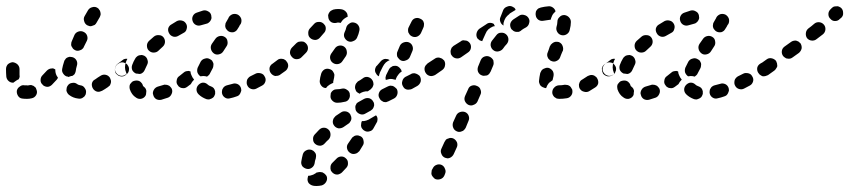

<svg xmlns="http://www.w3.org/2000/svg" viewBox="-42 -307 2826 639"><path d="M78 10Q83 2 80 -7Q79 -11 77 -15Q74 -18 70 -21Q66 -23 62 -24Q57 -24 53 -23Q50 -22 48 -23Q43 -23 40 -23Q31 -25 24 -19Q16 -14 14 -5Q13 4 18 12Q23 20 32 21Q39 22 48 22Q56 22 64 20Q73 18 78 10ZM235 17Q239 15 241 11Q244 7 244 3Q246 -6 240 -14Q235 -22 226 -23Q219 -24 215 -27Q208 -33 198 -31Q189 -30 184 -23Q181 -19 180 -15Q179 -10 179 -6Q180 -1 182 2Q184 6 188 9Q201 19 218 21Q223 22 227 21Q232 20 235 17ZM327 -31Q328 -36 327 -40Q326 -44 324 -48Q319 -56 310 -58Q301 -60 293 -55Q283 -49 275 -43Q271 -41 268 -38Q265 -34 264 -30Q263 -25 264 -21Q265 -16 267 -13Q269 -9 273 -6Q277 -3 281 -2Q285 -1 290 -2Q294 -3 298 -5Q307 -10 317 -17Q321 -20 324 -23Q326 -27 327 -31ZM151 -48Q151 -48 151 -48Q145 -56 143 -65Q142 -70 142 -76Q139 -78 136 -79Q133 -80 129 -79Q125 -79 121 -77Q117 -75 114 -72Q106 -63 99 -56Q93 -50 93 -40Q93 -31 100 -25Q103 -21 107 -20Q111 -18 116 -18Q120 -18 124 -20Q128 -22 131 -25Q139 -33 147 -42Q148 -43 149 -45Q150 -46 151 -48ZM-21 -52Q-22 -64 -22 -77Q-22 -86 -16 -93Q-9 -99 0 -100Q9 -99 16 -93Q23 -86 23 -77Q23 -66 23 -57Q24 -53 23 -50Q22 -46 20 -43Q15 -41 11 -38Q7 -35 4 -33Q4 -32 4 -32Q4 -32 3 -32Q-6 -31 -13 -37Q-20 -43 -21 -52ZM169 -61Q166 -65 165 -69Q164 -73 165 -78Q167 -89 171 -101Q172 -106 175 -109Q177 -113 181 -115Q185 -117 190 -118Q194 -118 198 -117Q207 -115 212 -107Q217 -98 214 -89Q211 -79 210 -70Q209 -65 206 -60Q202 -56 198 -54Q197 -54 195 -54Q191 -53 186 -51Q186 -51 185 -51Q184 -51 184 -52Q179 -52 175 -55Q172 -57 169 -61ZM383 -90Q381 -94 377 -96Q373 -98 369 -99Q364 -100 360 -99Q356 -98 352 -95L350 -94Q342 -88 341 -79Q339 -70 344 -62Q347 -59 351 -56Q354 -54 359 -53Q363 -52 368 -53Q372 -54 376 -57L378 -59Q386 -64 387 -73Q389 -82 383 -90ZM196 -153Q198 -149 201 -145Q204 -142 208 -140Q212 -138 216 -138Q221 -138 225 -140Q229 -141 232 -144Q236 -147 237 -151Q242 -161 247 -171Q251 -179 248 -188Q245 -197 236 -201Q228 -205 219 -202Q210 -199 206 -191Q201 -180 197 -170Q195 -166 195 -161Q194 -157 196 -153ZM248 -223Q252 -221 256 -220Q261 -219 265 -221Q269 -222 273 -224Q277 -227 279 -231L290 -250Q292 -254 293 -259Q293 -263 292 -267Q291 -272 288 -275Q286 -279 282 -281Q274 -286 265 -283Q256 -281 251 -273L240 -254Q235 -246 238 -237Q240 -228 248 -223Z M530 -11Q528 -15 525 -18Q522 -22 518 -23Q514 -25 509 -25Q505 -26 501 -24Q492 -21 484 -19Q480 -18 476 -15Q472 -12 470 -8Q468 -5 467 0Q466 4 468 9Q470 18 478 23Q486 27 495 25Q506 22 517 18Q525 15 529 6Q533 -2 530 -11ZM662 21Q658 23 654 24Q649 24 645 23Q629 17 619 7Q612 0 612 -9Q612 -18 619 -25Q622 -28 626 -30Q630 -32 634 -32Q639 -32 643 -30Q647 -28 650 -25Q653 -22 659 -20Q665 -18 669 -14Q673 -9 674 -3Q674 0 674 4Q674 5 674 6Q674 7 673 8Q672 12 669 16Q666 19 662 21ZM411 18Q403 13 398 6Q393 -1 390 -10Q389 -14 389 -18Q389 -23 391 -27Q394 -31 397 -34Q400 -37 405 -38Q409 -39 413 -39Q418 -39 422 -37Q426 -35 429 -31Q432 -28 433 -24Q434 -22 434 -21Q435 -20 436 -19Q439 -17 442 -13Q444 -10 445 -5Q445 -4 445 -3Q444 2 444 7Q444 8 443 10Q443 11 442 12Q437 20 427 22Q418 23 411 18ZM758 3Q760 -1 761 -5Q761 -10 760 -14Q757 -23 749 -27Q740 -31 732 -28Q722 -25 713 -23Q709 -22 705 -19Q702 -17 700 -13Q697 -9 697 -5Q696 0 697 4Q699 13 707 18Q715 23 724 20Q734 18 745 14Q749 13 753 10Q756 7 758 3ZM839 -52Q837 -56 834 -59Q830 -62 826 -63Q822 -64 817 -64Q813 -64 809 -62Q800 -57 791 -53Q787 -51 784 -47Q781 -44 780 -40Q779 -36 779 -31Q779 -27 781 -23Q785 -14 794 -11Q803 -8 811 -12Q820 -17 830 -22Q838 -26 841 -35Q844 -44 839 -52ZM564 -14Q560 -14 556 -17Q552 -19 550 -23Q544 -30 546 -39Q547 -49 555 -54Q562 -60 570 -66Q573 -69 578 -70Q582 -71 586 -71Q588 -70 589 -70Q591 -70 592 -69Q592 -63 595 -57Q598 -49 604 -42Q603 -41 603 -41Q597 -35 593 -27Q593 -27 593 -27Q587 -22 581 -18Q577 -15 573 -14Q569 -13 564 -14ZM640 -112Q649 -115 657 -110Q661 -108 664 -105Q666 -101 668 -97Q669 -93 668 -88Q668 -84 666 -80Q661 -71 657 -63Q656 -60 653 -57Q650 -54 647 -52Q641 -54 634 -54Q630 -54 625 -53Q618 -58 615 -66Q613 -74 616 -82Q621 -91 626 -102Q631 -110 640 -112ZM900 -73Q901 -77 900 -82Q899 -86 896 -90Q891 -98 882 -99Q873 -101 865 -95Q857 -90 855 -81Q854 -71 859 -64Q862 -60 865 -58Q869 -55 874 -54Q878 -54 882 -55Q887 -56 890 -58L891 -59Q895 -61 897 -65Q899 -69 900 -73ZM345 -64Q339 -72 341 -81Q343 -90 350 -95Q357 -100 366 -107Q369 -110 374 -111Q378 -112 382 -111Q379 -106 377 -100Q374 -92 374 -83Q374 -74 378 -65Q378 -63 380 -61Q378 -60 376 -59Q368 -53 359 -55Q350 -57 345 -64ZM398 -91Q402 -102 408 -112Q410 -116 414 -119Q417 -122 422 -123Q426 -124 430 -124Q435 -123 439 -121Q447 -116 449 -107Q452 -99 447 -90Q443 -82 440 -75Q438 -70 435 -67Q432 -64 428 -62Q426 -62 425 -61Q423 -61 421 -61Q418 -61 414 -62Q413 -62 412 -62Q411 -62 411 -62Q411 -62 411 -62Q402 -66 398 -74Q395 -83 398 -91ZM670 -129Q677 -124 686 -126Q696 -128 701 -136L712 -153Q717 -160 715 -170Q714 -179 706 -184Q698 -189 689 -187Q680 -185 675 -178L663 -161Q658 -153 660 -144Q662 -135 670 -129ZM453 -139Q460 -132 469 -132Q479 -132 485 -138Q492 -145 499 -151Q506 -157 507 -166Q508 -175 502 -183Q496 -190 487 -190Q477 -191 470 -185Q462 -178 454 -171Q447 -164 447 -155Q447 -145 453 -139ZM521 -196Q525 -188 535 -185Q544 -183 552 -188Q560 -192 568 -197Q577 -201 579 -210Q582 -219 578 -227Q573 -236 565 -238Q556 -241 547 -237Q538 -232 529 -226Q521 -222 518 -213Q516 -204 521 -196ZM758 -226 759 -227Q763 -235 761 -244Q758 -253 750 -258Q742 -262 733 -260Q724 -257 719 -249V-248Q715 -241 711 -234Q708 -230 708 -225Q707 -221 708 -217Q709 -212 712 -209Q715 -205 718 -203Q726 -198 736 -200Q745 -203 749 -211Q754 -218 757 -225Q758 -225 758 -225Q758 -225 758 -225ZM599 -237Q602 -228 610 -224Q618 -220 627 -223Q637 -226 645 -228Q650 -229 653 -232Q657 -235 659 -239Q661 -242 662 -247Q662 -251 661 -256Q659 -265 651 -269Q643 -274 634 -272Q624 -269 613 -265Q604 -262 600 -254Q596 -246 599 -237Z M1012 267Q1015 267 1018 266Q1023 265 1027 266Q1032 266 1035 269Q1039 271 1042 275Q1045 278 1046 282Q1048 291 1043 299Q1038 307 1029 310Q1020 312 1011 312Q1005 312 1000 311Q991 309 985 302Q980 294 982 285Q982 283 983 281Q983 279 984 278Q988 278 992 277Q1001 275 1008 270Q1010 268 1012 267ZM1064 267Q1064 267 1064 267Q1067 270 1071 272Q1075 274 1080 274Q1084 274 1088 272Q1093 270 1096 267Q1103 260 1111 251Q1117 244 1116 235Q1116 226 1109 220Q1102 213 1092 214Q1083 215 1077 222Q1070 229 1064 235Q1059 240 1058 247Q1057 254 1059 260Q1060 261 1060 262Q1062 264 1064 267Q1064 267 1064 267ZM1008 203Q1007 201 1005 199Q1003 197 1001 195Q999 194 997 193Q996 192 996 192Q995 192 995 192Q986 189 978 193Q969 197 966 206Q963 217 961 229Q959 238 964 246Q970 253 979 255Q988 257 996 251Q1003 246 1005 237Q1006 228 1009 220Q1010 216 1010 212Q1010 207 1008 203ZM1122 201Q1126 204 1130 205Q1135 206 1139 205Q1144 204 1147 202Q1151 199 1154 196Q1159 187 1165 178Q1170 171 1168 162Q1167 152 1159 147Q1155 145 1151 144Q1146 143 1142 144Q1137 145 1134 148Q1130 150 1128 154Q1122 162 1117 170Q1111 178 1113 187Q1115 196 1122 201ZM1052 125Q1045 118 1036 118Q1027 118 1020 125Q1012 133 1005 141Q999 148 1000 157Q1000 166 1007 172Q1014 178 1024 178Q1033 177 1039 170Q1045 163 1052 157Q1058 150 1058 141Q1058 131 1052 125ZM1160 114Q1161 119 1164 122Q1167 126 1171 128Q1179 133 1188 130Q1197 128 1201 120L1211 102Q1214 98 1214 94Q1215 89 1214 85Q1213 83 1212 80Q1211 78 1209 77Q1206 79 1202 81L1185 91Q1177 95 1169 96Q1166 96 1163 96L1162 97Q1160 101 1160 106Q1159 110 1160 114ZM1127 91Q1128 87 1127 82Q1126 78 1124 74Q1119 66 1110 64Q1100 62 1093 67Q1084 73 1075 79Q1072 82 1069 86Q1067 89 1066 94Q1065 98 1066 103Q1067 107 1070 111Q1075 118 1084 120Q1093 121 1101 116Q1109 111 1117 105Q1121 103 1123 99Q1126 95 1127 91ZM1202 48Q1204 44 1203 39Q1203 35 1200 31Q1196 23 1187 20Q1178 18 1170 22L1152 32Q1148 34 1145 37Q1143 41 1141 45Q1140 49 1141 54Q1141 58 1143 62Q1148 70 1157 73Q1166 76 1174 71L1192 61Q1195 59 1198 56Q1201 52 1202 48ZM1119 23Q1124 15 1122 6Q1122 5 1122 5Q1122 4 1122 4Q1121 1 1120 -1Q1118 -3 1117 -5Q1115 -7 1113 -8Q1109 -11 1105 -12Q1100 -13 1096 -12Q1088 -10 1081 -10H1080Q1076 -10 1072 -9Q1067 -7 1064 -4Q1061 -1 1059 3Q1058 8 1058 12Q1057 21 1064 28Q1071 35 1080 35H1081Q1092 35 1104 32Q1114 31 1119 23ZM1279 -10Q1277 -13 1273 -16Q1270 -19 1265 -21Q1261 -22 1257 -22Q1252 -21 1248 -19L1230 -10Q1222 -6 1219 3Q1216 12 1221 20Q1223 24 1226 27Q1230 30 1234 32Q1238 33 1243 33Q1247 32 1251 30L1269 21Q1277 17 1280 8Q1283 -1 1279 -10ZM1140 -21Q1141 -26 1143 -29Q1146 -33 1149 -36Q1157 -40 1165 -46Q1172 -52 1181 -51Q1191 -49 1196 -42Q1199 -38 1200 -34Q1201 -30 1201 -25Q1200 -21 1198 -17Q1195 -13 1192 -10Q1187 -7 1182 -3Q1179 -3 1175 -3Q1167 -2 1159 2L1155 5Q1151 3 1148 1Q1145 -1 1143 -4Q1141 -8 1140 -12Q1139 -17 1140 -21ZM1356 -52Q1354 -56 1350 -58Q1346 -61 1342 -62Q1338 -64 1333 -63Q1329 -63 1325 -60L1307 -51Q1299 -46 1297 -37Q1294 -28 1299 -20Q1301 -16 1304 -13Q1308 -10 1312 -9Q1317 -8 1321 -9Q1325 -9 1329 -11L1347 -21Q1355 -26 1358 -35Q1360 -44 1356 -52ZM1038 -76Q1046 -80 1055 -77Q1059 -76 1063 -73Q1066 -70 1068 -66Q1070 -63 1071 -58Q1071 -54 1070 -49Q1068 -41 1067 -35Q1067 -34 1067 -33Q1067 -32 1067 -31Q1065 -30 1064 -30Q1055 -26 1048 -20Q1045 -17 1043 -14Q1034 -14 1028 -21Q1022 -28 1022 -37Q1023 -49 1027 -62Q1030 -71 1038 -76ZM1242 -41Q1241 -45 1241 -49Q1242 -53 1243 -57L1252 -75Q1254 -79 1257 -82Q1261 -85 1265 -87Q1269 -88 1274 -88Q1278 -88 1282 -86Q1287 -83 1290 -79Q1294 -75 1295 -69Q1288 -65 1284 -59Q1278 -52 1275 -43Q1275 -42 1275 -41Q1273 -42 1272 -42Q1263 -45 1254 -44Q1248 -43 1242 -41ZM1255 -107Q1252 -109 1249 -110Q1245 -111 1241 -111Q1237 -111 1233 -109Q1229 -107 1226 -104Q1219 -96 1213 -89Q1209 -86 1208 -82Q1206 -78 1206 -73Q1206 -69 1208 -65Q1210 -61 1213 -57Q1214 -56 1216 -55Q1217 -54 1219 -53Q1220 -60 1223 -67L1232 -85Q1236 -93 1242 -99Q1248 -104 1255 -107ZM1412 -90Q1410 -94 1406 -96Q1402 -98 1398 -99Q1394 -100 1389 -99Q1385 -98 1381 -95Q1373 -90 1371 -81Q1370 -71 1375 -64Q1380 -56 1390 -54Q1399 -53 1406 -58L1407 -59Q1415 -64 1416 -73Q1418 -82 1412 -90ZM912 -102Q910 -106 906 -108Q902 -111 898 -111Q893 -112 889 -111Q884 -110 881 -107Q873 -101 865 -95Q861 -93 859 -89Q857 -85 856 -81Q855 -77 856 -72Q857 -68 860 -64Q862 -60 866 -58Q870 -56 874 -55Q878 -54 883 -55Q887 -56 891 -59Q900 -65 908 -71Q915 -76 917 -86Q918 -95 912 -102ZM1067 -97Q1075 -92 1084 -94Q1093 -96 1098 -104Q1102 -110 1109 -120Q1114 -128 1112 -137Q1111 -146 1103 -152Q1095 -157 1086 -155Q1077 -153 1072 -145Q1065 -135 1060 -128Q1055 -120 1057 -111Q1059 -102 1067 -97ZM1280 -119Q1282 -115 1285 -112Q1288 -108 1292 -106Q1300 -102 1309 -106Q1318 -109 1322 -117L1330 -136Q1334 -144 1331 -153Q1328 -162 1319 -166Q1311 -169 1302 -166Q1293 -163 1289 -155L1281 -136Q1279 -132 1279 -128Q1279 -123 1280 -119ZM976 -163Q973 -166 969 -168Q965 -169 960 -169Q956 -169 952 -168Q947 -166 944 -163Q937 -156 930 -149Q924 -143 923 -133Q923 -124 930 -117Q936 -110 945 -110Q955 -110 961 -116Q969 -124 976 -131Q983 -138 983 -147Q983 -156 976 -163ZM1116 -170Q1125 -166 1133 -170Q1142 -173 1146 -181Q1152 -194 1154 -205Q1156 -214 1151 -222Q1146 -230 1136 -232Q1127 -234 1120 -228Q1112 -223 1110 -214Q1109 -208 1105 -200Q1101 -191 1104 -183Q1108 -174 1116 -170ZM1040 -222Q1038 -224 1036 -227Q1035 -228 1034 -229Q1027 -235 1018 -234Q1009 -234 1003 -227Q998 -222 989 -212Q983 -205 984 -195Q984 -186 991 -180Q998 -174 1008 -174Q1017 -175 1023 -182Q1032 -192 1036 -197Q1041 -202 1042 -209Q1043 -216 1040 -222ZM1317 -199Q1319 -195 1322 -191Q1325 -188 1329 -186Q1337 -182 1346 -185Q1355 -189 1359 -197L1367 -215Q1369 -219 1369 -224Q1370 -228 1368 -233Q1367 -237 1364 -240Q1361 -243 1356 -245Q1348 -249 1339 -246Q1331 -243 1327 -234L1318 -216Q1316 -212 1316 -208Q1316 -203 1317 -199ZM1078 -231Q1069 -229 1061 -233Q1053 -238 1051 -247Q1050 -252 1050 -256Q1051 -261 1053 -264Q1055 -268 1059 -271Q1063 -273 1067 -275Q1075 -277 1083 -277Q1089 -277 1095 -276Q1100 -275 1103 -273Q1107 -271 1110 -267Q1113 -264 1114 -260Q1115 -256 1115 -251Q1111 -250 1107 -247Q1099 -242 1094 -234Q1093 -233 1092 -231Q1092 -231 1091 -231Q1091 -231 1090 -231Q1087 -232 1083 -232Q1080 -232 1078 -231Z M1395 276Q1397 280 1400 283Q1403 287 1407 289Q1415 292 1424 289Q1433 286 1437 277L1439 272Q1443 263 1439 255Q1436 246 1428 242Q1419 238 1410 242Q1402 245 1398 254L1395 259Q1394 263 1394 267Q1393 272 1395 276ZM1439 218Q1443 219 1447 220Q1452 220 1456 218Q1460 216 1463 213Q1466 210 1468 206L1478 184Q1482 176 1479 167Q1475 158 1467 154Q1463 152 1458 152Q1454 152 1450 154Q1445 155 1442 158Q1439 162 1437 166L1427 188Q1423 196 1427 205Q1430 214 1439 218ZM1478 130Q1482 132 1486 132Q1491 132 1495 130Q1499 129 1502 126Q1506 122 1508 118L1517 96Q1521 88 1518 79Q1515 70 1506 66Q1498 63 1489 66Q1480 69 1476 78L1466 100Q1463 109 1466 117Q1469 126 1478 130ZM1517 42Q1526 46 1534 42Q1543 39 1547 31L1557 8Q1559 4 1559 0Q1559 -5 1557 -9Q1556 -13 1553 -16Q1549 -20 1545 -21Q1537 -25 1528 -22Q1519 -19 1516 -10L1506 12Q1502 21 1505 29Q1509 38 1517 42ZM1863 -5Q1863 -10 1860 -13Q1858 -17 1855 -20Q1851 -23 1847 -24Q1842 -25 1838 -25Q1828 -23 1817 -23Q1808 -22 1802 -15Q1796 -9 1796 1Q1796 5 1798 9Q1800 13 1803 16Q1807 19 1811 21Q1815 22 1819 22Q1832 22 1844 20Q1853 19 1859 11Q1864 4 1863 -5ZM1945 -47Q1943 -51 1939 -53Q1936 -56 1931 -57Q1927 -58 1922 -57Q1918 -56 1914 -54Q1905 -48 1897 -43Q1893 -41 1890 -38Q1887 -34 1886 -30Q1884 -26 1885 -21Q1885 -17 1887 -13Q1892 -4 1901 -2Q1910 1 1918 -3Q1928 -9 1939 -16Q1947 -21 1949 -30Q1950 -39 1945 -47ZM1757 -22Q1754 -26 1753 -30Q1751 -34 1752 -39Q1753 -50 1756 -64Q1758 -69 1760 -72Q1763 -76 1767 -78Q1771 -80 1775 -81Q1779 -82 1784 -81Q1793 -78 1798 -70Q1802 -62 1800 -53Q1798 -46 1797 -40Q1791 -36 1785 -31Q1779 -24 1776 -15Q1776 -15 1776 -14Q1775 -14 1774 -14Q1773 -14 1772 -14Q1768 -15 1764 -17Q1760 -19 1757 -22ZM2008 -73Q2009 -78 2008 -82Q2007 -86 2004 -90Q1999 -98 1990 -99Q1981 -101 1973 -95L1971 -94Q1967 -91 1964 -87Q1962 -83 1961 -79Q1961 -75 1962 -70Q1963 -66 1965 -62Q1971 -55 1980 -53Q1989 -52 1997 -57L1999 -59Q2003 -61 2005 -65Q2007 -69 2008 -73ZM1436 -106Q1433 -109 1429 -112Q1425 -114 1421 -115Q1417 -116 1412 -115Q1408 -114 1404 -111L1381 -96Q1378 -93 1375 -89Q1373 -85 1372 -81Q1371 -77 1372 -72Q1373 -68 1375 -64Q1381 -57 1390 -55Q1399 -53 1407 -58L1430 -74Q1438 -80 1439 -89Q1441 -98 1436 -106ZM1600 -106Q1598 -110 1595 -113Q1592 -116 1588 -118Q1580 -122 1571 -119Q1562 -116 1558 -107Q1553 -96 1549 -85Q1546 -76 1549 -68Q1553 -59 1562 -56Q1566 -54 1571 -55Q1575 -55 1579 -56Q1583 -58 1586 -61Q1589 -65 1591 -69Q1595 -79 1599 -88Q1601 -92 1601 -97Q1601 -101 1600 -106ZM1788 -153 1784 -141 1781 -133Q1779 -129 1779 -124Q1779 -120 1781 -116Q1782 -112 1786 -109Q1789 -105 1793 -104Q1802 -100 1810 -104Q1819 -108 1822 -116L1825 -124L1830 -136L1831 -137Q1834 -146 1830 -155Q1827 -163 1818 -167Q1814 -168 1809 -168Q1805 -168 1801 -166Q1797 -164 1794 -161Q1790 -158 1789 -154ZM1522 -163Q1519 -167 1516 -169Q1512 -172 1508 -172Q1503 -173 1499 -173Q1494 -172 1491 -169L1467 -154Q1464 -151 1461 -148Q1459 -144 1458 -140Q1457 -135 1458 -131Q1458 -126 1461 -123Q1466 -115 1475 -113Q1484 -111 1492 -116L1515 -132Q1523 -137 1525 -146Q1527 -155 1522 -163ZM1642 -193Q1635 -199 1625 -198Q1616 -198 1610 -190Q1603 -181 1595 -171Q1590 -164 1591 -155Q1593 -145 1600 -140Q1604 -137 1608 -136Q1613 -135 1617 -136Q1622 -137 1625 -139Q1629 -141 1632 -145Q1638 -154 1645 -161Q1651 -169 1650 -178Q1649 -187 1642 -193ZM1599 -219Q1602 -220 1605 -220Q1603 -223 1602 -226Q1602 -226 1602 -227Q1596 -231 1589 -231Q1582 -231 1576 -226Q1566 -219 1553 -211Q1546 -205 1544 -196Q1542 -187 1547 -179Q1550 -176 1554 -173Q1558 -171 1563 -170Q1563 -171 1564 -173L1574 -195Q1577 -203 1583 -209Q1590 -215 1599 -219ZM1827 -190Q1836 -188 1844 -193Q1852 -198 1854 -207Q1858 -222 1858 -234Q1858 -243 1851 -250Q1845 -256 1836 -257Q1826 -257 1820 -250Q1813 -244 1813 -234Q1813 -227 1810 -217Q1808 -208 1813 -200Q1818 -192 1827 -190ZM1719 -230Q1722 -239 1717 -247Q1712 -255 1703 -257Q1694 -260 1686 -255Q1678 -250 1669 -244Q1667 -243 1666 -242Q1658 -236 1656 -227Q1655 -218 1660 -210Q1663 -207 1667 -204Q1670 -202 1675 -201Q1679 -201 1684 -201Q1688 -202 1692 -205Q1693 -206 1694 -207Q1701 -212 1709 -216Q1717 -221 1719 -230ZM1624 -251 1633 -274Q1637 -282 1646 -285Q1655 -289 1663 -285Q1667 -283 1670 -281Q1673 -278 1674 -274Q1665 -269 1656 -263Q1654 -262 1653 -260Q1646 -255 1641 -248Q1636 -240 1634 -231Q1633 -227 1634 -222Q1626 -226 1623 -235Q1620 -243 1624 -251ZM1750 -241Q1742 -247 1741 -256Q1740 -260 1741 -265Q1741 -269 1744 -273Q1746 -276 1750 -279Q1754 -281 1758 -282Q1770 -285 1783 -286Q1791 -287 1798 -282Q1805 -277 1807 -269Q1805 -268 1804 -266Q1797 -260 1794 -251Q1792 -247 1791 -242Q1790 -242 1789 -241Q1788 -241 1787 -241Q1777 -240 1767 -238Q1758 -236 1750 -241Z M2153 -11Q2151 -15 2148 -18Q2145 -22 2141 -23Q2137 -25 2132 -25Q2128 -26 2124 -24Q2115 -21 2107 -19Q2103 -18 2099 -15Q2095 -12 2093 -8Q2091 -5 2090 0Q2089 4 2091 9Q2093 18 2101 23Q2109 27 2118 25Q2129 22 2140 18Q2148 15 2152 6Q2156 -2 2153 -11ZM2285 21Q2281 23 2277 24Q2272 24 2268 23Q2252 17 2242 7Q2235 0 2235 -9Q2235 -18 2242 -25Q2245 -28 2249 -30Q2253 -32 2257 -32Q2262 -32 2266 -30Q2270 -28 2273 -25Q2276 -22 2282 -20Q2288 -18 2292 -14Q2296 -9 2297 -3Q2297 0 2297 4Q2297 5 2297 6Q2297 7 2296 8Q2295 12 2292 16Q2289 19 2285 21ZM2034 18Q2026 13 2021 6Q2016 -1 2013 -10Q2012 -14 2012 -18Q2012 -23 2014 -27Q2017 -31 2020 -34Q2023 -37 2028 -38Q2032 -39 2036 -39Q2041 -39 2045 -37Q2049 -35 2052 -31Q2055 -28 2056 -24Q2057 -22 2057 -21Q2058 -20 2059 -19Q2062 -17 2065 -13Q2067 -10 2068 -5Q2068 -4 2068 -3Q2067 2 2067 7Q2067 8 2066 10Q2066 11 2065 12Q2060 20 2050 22Q2041 23 2034 18ZM2381 3Q2383 -1 2384 -5Q2384 -10 2383 -14Q2380 -23 2372 -27Q2363 -31 2355 -28Q2345 -25 2336 -23Q2332 -22 2328 -19Q2325 -17 2323 -13Q2320 -9 2320 -5Q2319 0 2320 4Q2322 13 2330 18Q2338 23 2347 20Q2357 18 2368 14Q2372 13 2376 10Q2379 7 2381 3ZM2462 -52Q2460 -56 2457 -59Q2453 -62 2449 -63Q2445 -64 2440 -64Q2436 -64 2432 -62Q2423 -57 2414 -53Q2410 -51 2407 -47Q2404 -44 2403 -40Q2402 -36 2402 -31Q2402 -27 2404 -23Q2408 -14 2417 -11Q2426 -8 2434 -12Q2443 -17 2453 -22Q2461 -26 2464 -35Q2467 -44 2462 -52ZM2187 -14Q2183 -14 2179 -17Q2175 -19 2173 -23Q2167 -30 2169 -39Q2170 -49 2178 -54Q2185 -60 2193 -66Q2196 -69 2201 -70Q2205 -71 2209 -71Q2211 -70 2212 -70Q2214 -70 2215 -69Q2215 -63 2218 -57Q2221 -49 2227 -42Q2226 -41 2226 -41Q2220 -35 2216 -27Q2216 -27 2216 -27Q2210 -22 2204 -18Q2200 -15 2196 -14Q2192 -13 2187 -14ZM2263 -112Q2272 -115 2280 -110Q2284 -108 2287 -105Q2289 -101 2291 -97Q2292 -93 2291 -88Q2291 -84 2289 -80Q2284 -71 2280 -63Q2279 -60 2276 -57Q2273 -54 2270 -52Q2264 -54 2257 -54Q2253 -54 2248 -53Q2241 -58 2238 -66Q2236 -74 2239 -82Q2244 -91 2249 -102Q2254 -110 2263 -112ZM2523 -73Q2524 -77 2523 -82Q2522 -86 2519 -90Q2514 -98 2505 -99Q2496 -101 2488 -95Q2480 -90 2478 -81Q2477 -71 2482 -64Q2485 -60 2488 -58Q2492 -55 2497 -54Q2501 -54 2505 -55Q2510 -56 2513 -58L2514 -59Q2518 -61 2520 -65Q2522 -69 2523 -73ZM1968 -64Q1962 -72 1964 -81Q1966 -90 1973 -95Q1980 -100 1989 -107Q1992 -110 1997 -111Q2001 -112 2005 -111Q2002 -106 2000 -100Q1997 -92 1997 -83Q1997 -74 2001 -65Q2001 -63 2003 -61Q2001 -60 1999 -59Q1991 -53 1982 -55Q1973 -57 1968 -64ZM2021 -91Q2025 -102 2031 -112Q2033 -116 2037 -119Q2040 -122 2045 -123Q2049 -124 2053 -124Q2058 -123 2062 -121Q2070 -116 2072 -107Q2075 -99 2070 -90Q2066 -82 2063 -75Q2061 -70 2058 -67Q2055 -64 2051 -62Q2049 -62 2048 -61Q2046 -61 2044 -61Q2041 -61 2037 -62Q2036 -62 2035 -62Q2034 -62 2034 -62Q2034 -62 2034 -62Q2025 -66 2021 -74Q2018 -83 2021 -91ZM2293 -129Q2300 -124 2309 -126Q2319 -128 2324 -136L2335 -153Q2340 -160 2338 -170Q2337 -179 2329 -184Q2321 -189 2312 -187Q2303 -185 2298 -178L2286 -161Q2281 -153 2283 -144Q2285 -135 2293 -129ZM2076 -139Q2083 -132 2092 -132Q2102 -132 2108 -138Q2115 -145 2122 -151Q2129 -157 2130 -166Q2131 -175 2125 -183Q2119 -190 2110 -190Q2100 -191 2093 -185Q2085 -178 2077 -171Q2070 -164 2070 -155Q2070 -145 2076 -139ZM2144 -196Q2148 -188 2158 -185Q2167 -183 2175 -188Q2183 -192 2191 -197Q2200 -201 2202 -210Q2205 -219 2201 -227Q2196 -236 2188 -238Q2179 -241 2170 -237Q2161 -232 2152 -226Q2144 -222 2141 -213Q2139 -204 2144 -196ZM2381 -226 2382 -227Q2386 -235 2384 -244Q2381 -253 2373 -258Q2365 -262 2356 -260Q2347 -257 2342 -249V-248Q2338 -241 2334 -234Q2331 -230 2331 -225Q2330 -221 2331 -217Q2332 -212 2335 -209Q2338 -205 2341 -203Q2349 -198 2359 -200Q2368 -203 2372 -211Q2377 -218 2380 -225Q2381 -225 2381 -225Q2381 -225 2381 -225ZM2222 -237Q2225 -228 2233 -224Q2241 -220 2250 -223Q2260 -226 2268 -228Q2273 -229 2276 -232Q2280 -235 2282 -239Q2284 -242 2285 -247Q2285 -251 2284 -256Q2282 -265 2274 -269Q2266 -274 2257 -272Q2247 -269 2236 -265Q2227 -262 2223 -254Q2219 -246 2222 -237Z M2545 -87Q2545 -91 2544 -96Q2543 -100 2541 -104Q2538 -108 2534 -110Q2531 -112 2526 -113Q2522 -114 2517 -113Q2513 -112 2509 -109L2488 -94Q2484 -91 2482 -88Q2480 -84 2479 -79Q2478 -75 2479 -71Q2480 -66 2483 -63Q2485 -59 2489 -57Q2493 -54 2497 -53Q2502 -53 2506 -54Q2510 -55 2514 -57L2535 -72Q2539 -75 2541 -79Q2544 -83 2545 -87ZM2622 -163Q2619 -166 2615 -169Q2611 -171 2607 -172Q2602 -172 2598 -171Q2594 -170 2590 -167L2569 -152Q2561 -146 2560 -137Q2559 -128 2564 -121Q2567 -117 2571 -115Q2574 -112 2579 -112Q2583 -111 2588 -112Q2592 -113 2596 -116L2617 -131Q2624 -137 2626 -146Q2627 -155 2622 -163ZM2700 -225Q2694 -232 2685 -233Q2675 -234 2668 -228Q2659 -220 2648 -212Q2641 -206 2640 -197Q2639 -187 2644 -180Q2650 -173 2659 -172Q2669 -171 2676 -177Q2687 -185 2697 -193Q2704 -199 2705 -208Q2706 -218 2700 -225ZM2758 -280Q2755 -283 2750 -285Q2746 -287 2742 -286Q2737 -286 2733 -285Q2729 -283 2726 -280Q2724 -278 2722 -276Q2715 -269 2715 -260Q2715 -250 2722 -244Q2728 -237 2737 -237Q2747 -237 2753 -244Q2756 -246 2758 -248Q2765 -255 2764 -264Q2764 -274 2758 -280Z"/></svg>

Font: FRB American Cursive Guidelines Dashed Extrabold
Style: Bold Italic
Weight: 800
Italic angle: -25°
Version: Version 2.0;Modular Font Editor K font №1